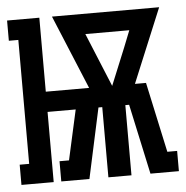

<svg xmlns="http://www.w3.org/2000/svg" viewBox="-43 -562 587 605"><g transform="rotate(-5 250.0 -260.0)"><path d="M1 0V-64H31V-456H1V-520H103V-286H240L143 -520H482L385 -286H420L468 -64H499V0H409L361 -222H349V0H276V-222H264L216 0H127V-64H157L192 -222H103V0ZM313 -286 361 -403 382 -456H243Z"/></g></svg>

Font: Iosevka Curly Slab Semibold
Style: Regular
Weight: 600
Monospace: yes
Designer: Belleve Invis
Foundry: Belleve Invis
Version: Version 22.1.2; ttfautohint (v1.8.4)